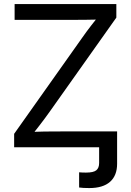

<svg xmlns="http://www.w3.org/2000/svg" viewBox="-20 -748 664 975"><path d="M381.8 204.1V127Q390.1 127.9 400.6 128.2Q411.1 128.4 417.5 128.4Q454.6 128.4 469 116.7Q483.4 105 483.4 79.6V0H574.7V83.5Q574.7 143.6 538.8 175.3Q502.9 207 433.6 207Q417.5 207 403.8 206.3Q390.1 205.6 381.8 204.1ZM51.8 0V-68.4L395.5 -553.7Q417.5 -585.4 442.1 -617.2Q466.8 -648.9 491.7 -680.2L502 -649.9Q458.5 -647.9 414.6 -647.5Q370.6 -647 327.1 -647H54.2V-727.5H570.8V-658.7L232.9 -181.6Q209 -147.9 183.1 -114.3Q157.2 -80.6 130.9 -47.4L120.1 -77.6Q163.6 -79.6 206.5 -80.1Q249.5 -80.6 293 -80.6H574.7V0Z"/></svg>

Font: Inter 20pt
Style: Regular
Weight: 400
Version: Version 4.001;git-66647c0bb